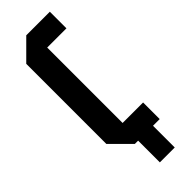

<svg xmlns="http://www.w3.org/2000/svg" viewBox="-279 -717 875 875"><g transform="rotate(-45 158.5 -280.0)"><path d="M37 -92V-608L129 -700H281V-593H157V-107H289V0H246V140H150V0H129Z"/></g></svg>

Font: Tektur Condensed Medium
Style: Regular
Weight: 500
Width: 3
Designer: Adam Jagosz
Foundry: Adam Jagosz
Version: Version 1.005;gftools[0.9.30]